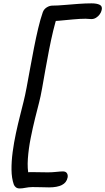

<svg xmlns="http://www.w3.org/2000/svg" viewBox="-20 -837 616 1123"><path d="M94.8 265.2Q81.6 265.2 73 258.6Q64.4 252 60.6 241.8Q47.8 205 47.3 155.8Q46.8 106.6 54.1 51.8Q61.4 -3 73.2 -57.8Q85 -112.6 97.4 -160.9Q109.8 -209.2 118 -243.2Q126.6 -276.6 136 -327.1Q145.4 -377.6 156.1 -436.6Q166.8 -495.6 178.6 -556Q190.4 -616.4 203.3 -670.9Q216.2 -725.4 230.4 -765.8Q236.8 -783.4 253.3 -793.8Q269.8 -804.2 287.6 -804.2Q315 -804.2 355.2 -807.7Q395.4 -811.2 437.8 -814.3Q480.2 -817.4 515 -817.4Q546 -817.4 563 -809Q580 -800.6 574.8 -778.8Q572.2 -765.6 563.4 -753.4Q554.6 -741.2 542 -733.3Q529.4 -725.4 514.4 -725.4Q504.8 -725.4 497.6 -726.4Q490.4 -727.4 480.6 -727.4Q448.2 -727.4 406.4 -723.4Q364.6 -719.4 325.3 -715.8Q286 -712.2 261.6 -713L318.2 -751.4Q304.2 -711.4 291.4 -658.1Q278.6 -604.8 267 -545.3Q255.4 -485.8 245.2 -427.7Q235 -369.6 226.2 -320.3Q217.4 -271 208.8 -238Q199 -200.4 185.3 -145.5Q171.6 -90.6 159.4 -29Q147.2 32.6 143 91.3Q138.8 150 149.2 195.4L100.2 178Q132.6 168.6 174.6 169.8Q216.6 171 260.4 171Q284.2 171 309.5 168.3Q334.8 165.6 348.2 165.6Q364.6 165.6 371.4 176.1Q378.2 186.6 375.4 201.4Q369.4 231.2 341.9 245.1Q314.4 259 267.2 259Q242.4 259 217.5 257.9Q192.6 256.8 170 257.2Q147 257.6 128.7 261.4Q110.4 265.2 94.8 265.2Z"/></svg>

Font: Shantell Sans Light
Style: Italic
Weight: 300
Italic angle: -11°
Designer: Stephen Nixon, Anya Danilova, Shantell Martin
Foundry: Arrow Type
Version: Version 1.008;[ac192a2d6]